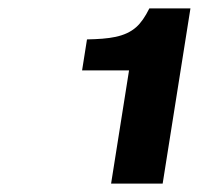

<svg xmlns="http://www.w3.org/2000/svg" viewBox="-20 -754 498 458"><path d="M245 -316H368L434.3 -734H336.3C326.4 -714 316.1 -699.2 305.2 -689.5C278 -665.3 240 -661.1 187.5 -660L175.8 -586H287.8Z"/></svg>

Font: Fog Sans
Style: It
Weight: 700
Foundry: Intel Corporation
Version: Version 1.00